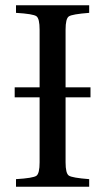

<svg xmlns="http://www.w3.org/2000/svg" viewBox="-20 -712 401 732"><path d="M36 -341V-379H131V-599Q131 -641 119 -650Q107 -659 41 -663V-692H320V-663Q255 -658 242.5 -649.5Q230 -641 230 -599V-379H325V-341H230V-93Q230 -51 242.5 -42.5Q255 -34 320 -29V0H41V-29Q107 -33 119 -42Q131 -51 131 -93V-341Z"/></svg>

Font: Heuristica
Style: Regular
Weight: 400
Version: Version 1.0.1 ; ttfautohint (v1.4.1)